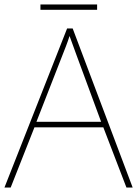

<svg xmlns="http://www.w3.org/2000/svg" viewBox="-20 -844 617 864"><path d="M549 0 445 -271H135L28 0H0L282 -716H307L577 0ZM325 -594Q319 -611 311 -632.5Q303 -654 293 -682Q286 -660 277 -636.5Q268 -613 260 -593L144 -296H435ZM417 -824V-800H162V-824Z"/></svg>

Font: Noto Sans Oriya Thin
Style: Regular
Weight: 100
Designer: Amélie Bonet and Sol Matas
Foundry: Google LLC
Version: Version 2.006; ttfautohint (v1.8.4.7-5d5b)